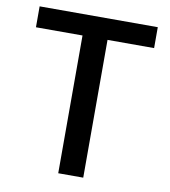

<svg xmlns="http://www.w3.org/2000/svg" viewBox="-82 -807 775 877"><g transform="rotate(10 305.0 -368.0)"><path d="M31 -736H579V-639H363V0H247V-639H31Z"/></g></svg>

Font: Kinto Sans Med
Style: Regular
Weight: 500
Designer: Authors: Ryoko NISHIZUKA  (kana & ideographs); Paul D. Hunt (Latin, Greek & Cyrillic); Wenlong ZHANG  (bopomofo); Sandol
Foundry: Adobe Systems Incorporated, ookami Inc.
Version: Version 0.001